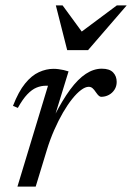

<svg xmlns="http://www.w3.org/2000/svg" viewBox="-20 -690 488 710"><path d="M157.5 -373Q155.5 -373 153.8 -373Q152 -373 150 -373Q132 -373 115 -366Q98 -359 81 -341.2Q64 -323.5 46 -291L28 -298.5Q48.5 -351.5 72.8 -381.2Q97 -411 124 -423.2Q151 -435.5 178 -435.5Q187.5 -435.5 196.8 -434.2Q206 -433 215.2 -431Q224.5 -429 233.5 -426L182 -258.5H179.5Q210.5 -319.5 239.5 -358.8Q268.5 -398 297.5 -417Q326.5 -436 356.5 -436Q385 -436 398.2 -422.2Q411.5 -408.5 411.5 -387Q411.5 -371 403.5 -358.5Q395.5 -346 382.5 -339Q369.5 -332 354 -332Q350 -332 345.5 -335.8Q341 -339.5 334.5 -349Q328 -359 322 -364Q316 -369 308 -369Q295.5 -369 279.8 -357.2Q264 -345.5 247 -324.2Q230 -303 213 -273.8Q196 -244.5 180.5 -209.2Q165 -174 153 -134.5L112 0H44.5ZM448.5 -670 305.5 -504.5H228.5L186.5 -670H211.5L286.5 -567.5H274.5L412 -670Z"/></svg>

Font: Newsreader 16pt
Style: Italic
Weight: 400
Italic angle: -17°
Designer: Hugues Gentile
Foundry: Production Type
Version: Version 1.003